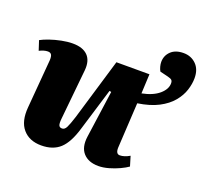

<svg xmlns="http://www.w3.org/2000/svg" viewBox="-120 -823 1056 983"><g transform="rotate(20 408.5 -332.0)"><path d="M196 15Q131 15 95.5 -26.5Q60 -68 67 -146L89 -410Q90 -431 84.5 -440Q79 -449 65 -449Q54 -449 42.5 -445.5Q31 -442 19 -436L2 -488Q20 -498 49 -508Q78 -518 110.5 -524.5Q143 -531 171 -531Q226 -531 253 -503.5Q280 -476 275 -423L248 -152Q245 -125 249 -114Q253 -103 267 -103Q281 -103 290 -120.5Q299 -138 313 -182L413 -517H593L588 -411Q648 -423 680.5 -451Q713 -479 713 -511Q713 -523 707.5 -528.5Q702 -534 686 -538L641 -549Q635 -559 631.5 -572.5Q628 -586 628 -597Q628 -632 652.5 -655.5Q677 -679 721 -679Q762 -679 789.5 -652Q817 -625 817 -577Q817 -546 806 -511.5Q795 -477 768.5 -445Q742 -413 697 -389.5Q652 -366 585 -356L571 -109Q570 -75 592 -75Q616 -75 645 -92L661 -39Q646 -28 619.5 -15.5Q593 -3 563 5.5Q533 14 507 14Q453 14 424.5 -17.5Q396 -49 404 -108L440 -365L430 -367L360 -137Q336 -55 298 -20Q260 15 196 15Z"/></g></svg>

Font: Literata 36pt ExtraBold
Style: Italic
Weight: 800
Italic angle: -2°
Designer: Latin by Veronika Burian and Jose Scaglione. Greek by Irene Vlachou. Cyrillic by Vera Evstafieva
Foundry: TypeTogether
Version: Version 3.002